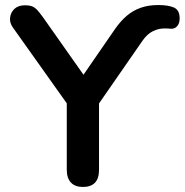

<svg xmlns="http://www.w3.org/2000/svg" viewBox="-20 -734 733 762"><path d="M309 8Q278 8 261.5 -9.5Q245 -27 245 -60V-363L272 -286L31 -625Q18 -643 20 -663.5Q22 -684 37 -698.5Q52 -713 79 -713Q97 -713 108 -708.5Q119 -704 128.5 -693.5Q138 -683 151 -665L325 -418H298L438 -621Q460 -652 484.5 -672.5Q509 -693 539.5 -703.5Q570 -714 608 -714Q648 -714 670.5 -704Q693 -694 693 -661Q693 -647 688 -637.5Q683 -628 675 -623.5Q667 -619 657 -620Q650 -621 643.5 -621Q637 -621 631 -621Q609 -621 586.5 -610Q564 -599 546 -573L347 -286L373 -363V-60Q373 8 309 8Z"/></svg>

Font: Nunito
Style: Bold
Weight: 700
Designer: Vernon Adams
Foundry: Vernon Adams
Version: Version 3.602